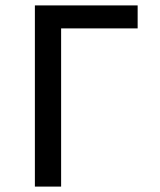

<svg xmlns="http://www.w3.org/2000/svg" viewBox="-20 -690 590 710"><path d="M109 0V-670H489V-585H206V0Z"/></svg>

Font: Lode Dark
Style: Bold
Weight: 700
Monospace: yes
Designer: Belleve Invis
Foundry: Belleve Invis
Version: Version 29.2.0; ttfautohint (v1.8.3)